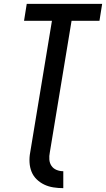

<svg xmlns="http://www.w3.org/2000/svg" viewBox="-20 -755 551 998"><path d="M309 223Q283 223 257.5 219Q232 215 210 204.5Q188 194 170.5 177Q153 160 144 137.5Q135 115 133.5 89Q132 63 137 37L250 -647H105L119 -735H511L497 -647H352L239 37Q235 56 236.5 74.5Q238 93 247.5 107Q257 121 273.5 128Q290 135 309 135Z"/></svg>

Font: Iosevka Semibold
Style: Italic
Weight: 600
Italic angle: -9°
Monospace: yes
Designer: Belleve Invis
Foundry: Belleve Invis
Version: Version 32.5.0; ttfautohint (v1.8.4)